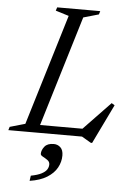

<svg xmlns="http://www.w3.org/2000/svg" viewBox="-81 -720 701 1024"><g transform="rotate(5 269.0 -208.0)"><path d="M326 -633.5 134 0H-19.5L-14 -18L68 -41.5L248 -635L177 -657L183 -675H413.5L408 -657ZM364.5 -32.5 517 -191.5 533.5 -181.5 431.5 29H424.5L375 0H94.5L108.5 -42H403ZM164 110.5Q164 91 179.2 71.8Q194.5 52.5 228.5 52.5Q249.5 52.5 264.5 66.5Q279.5 80.5 279.5 110Q279.5 144 262.5 175Q245.5 206 209.5 228.5Q173.5 251 117 259.5L121 231.5Q157.5 224.5 177.5 214Q197.5 203.5 205.8 190.8Q214 178 214 163.5Q214 149 201.5 140.2Q189 131.5 176.5 125Q164 118.5 164 110.5Z"/></g></svg>

Font: Newsreader 24pt
Style: Italic
Weight: 400
Italic angle: -17°
Designer: Hugues Gentile
Foundry: Production Type
Version: Version 1.003